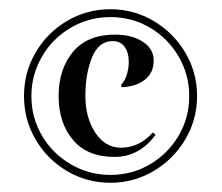

<svg xmlns="http://www.w3.org/2000/svg" viewBox="-20 -532 481 416"><path d="M219 -512Q270 -512 313 -486.5Q356 -461 381.5 -418Q407 -375 407 -324Q407 -273 381.5 -230Q356 -187 313 -161.5Q270 -136 219 -136Q168 -136 125 -161.5Q82 -187 57 -230Q32 -273 32 -324Q32 -375 57 -418Q82 -461 125 -486.5Q168 -512 219 -512ZM219 -153Q266 -153 305 -176Q344 -199 367 -238Q390 -277 390 -324Q390 -370 367 -409.5Q344 -449 305 -472Q266 -495 219 -495Q173 -495 133.5 -472Q94 -449 71 -409.5Q48 -370 48 -324Q48 -277 71 -238Q94 -199 133.5 -176Q173 -153 219 -153ZM228 -192Q169 -192 138 -229Q107 -266 107 -324Q107 -382 138 -419.5Q169 -457 229 -457Q266 -457 289.5 -441.5Q313 -426 313 -401Q313 -374 293.5 -359Q274 -344 243 -343V-349Q250 -356 254.5 -369.5Q259 -383 259 -398Q259 -418 250 -430.5Q241 -443 224 -443Q194 -443 179.5 -408Q165 -373 165 -324Q165 -277 186.5 -244.5Q208 -212 242 -212Q282 -212 311 -245L317 -240Q282 -192 228 -192Z"/></svg>

Font: Katibeh
Style: Regular
Weight: 400
Designer: Arabic design by Kourosh Beigpour, Latin design by Eduardo Tunni, engineering by Lasse Fister
Version: Version 1.0010g